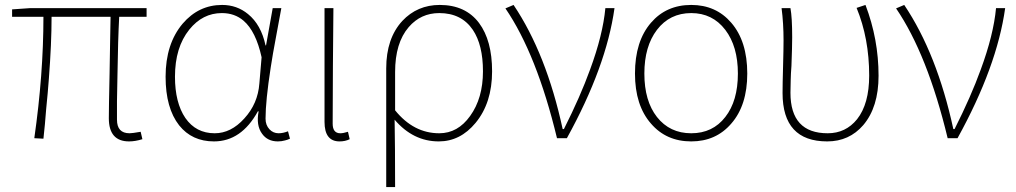

<svg xmlns="http://www.w3.org/2000/svg" viewBox="-20 -560 4117 778"><path d="M421 -81Q421 -122 424 -262L425 -321L426 -380Q427 -448 428 -492H189Q189 -384 178 -241Q174 -186 167 -117L162 -57L156 2L119 0Q156 -259 156 -492H29V-522L101 -527H574V-492H463Q458 -399 456 -257Q455 -204 454 -150V-75Q454 -20 505 -20Q516 -20 550 -26L557 4Q528 13 503 13Q421 13 421 -81Z M706 -52Q651 -122 651 -249Q651 -382 720 -464Q785 -540 880 -540Q940 -540 985 -503Q1038 -460 1056 -376H1058L1085 -527H1120Q1106 -453 1098 -408Q1085 -340 1077 -287Q1056 -151 1056 -79Q1056 -53 1072 -36Q1087 -20 1109 -20Q1127 -20 1147 -28L1155 2Q1144 7 1135 9Q1121 13 1106 13Q1064 13 1042 -18Q1017 -52 1028 -109H1025Q958 13 847 13Q758 13 706 -52ZM970 -80Q1025 -140 1031 -222L1040 -328Q1017 -433 967 -476Q931 -507 879 -507Q801 -507 747 -440Q689 -368 689 -249Q689 -144 731 -82Q774 -20 850 -20Q916 -20 970 -80Z M1295 -66V-527H1331L1330 -409L1329 -293Q1328 -153 1328 -59Q1328 -20 1359 -20Q1371 -20 1390 -26L1397 4Q1379 13 1356 13Q1295 13 1295 -66Z M1545 -283Q1545 -404 1610 -475Q1671 -540 1762 -540Q1866 -540 1921 -467Q1974 -396 1974 -271Q1974 -143 1907 -62Q1845 13 1758 13Q1654 13 1579 -75Q1581 31 1581 198H1545ZM1885 -90Q1937 -162 1937 -271Q1937 -378 1896 -439Q1850 -507 1760 -507Q1685 -507 1636 -450Q1581 -386 1581 -268V-113Q1656 -20 1760 -20Q1835 -20 1885 -90Z M2237 0Q2155 -340 2028 -526L2061 -540Q2194 -342 2260 -37H2265Q2332 -170 2371 -278Q2423 -419 2433 -527H2470Q2437 -290 2277 0Z M2618 -59Q2553 -133 2553 -262Q2553 -393 2618 -468Q2680 -540 2781 -540Q2881 -540 2943 -468Q3008 -393 3008 -262Q3008 -133 2943 -59Q2881 13 2781 13Q2680 13 2618 -59ZM2919 -86Q2970 -151 2970 -262Q2970 -372 2919 -439Q2867 -507 2781 -507Q2694 -507 2642 -439Q2591 -372 2591 -262Q2591 -151 2642 -86Q2694 -20 2781 -20Q2868 -20 2919 -86Z M3151 -183Q3151 -219 3153 -290Q3155 -361 3155 -396Q3155 -466 3147 -527H3183Q3190 -489 3190 -409Q3190 -372 3187 -293L3185 -263L3184 -235Q3183 -204 3183 -184Q3183 -20 3334 -20Q3407 -20 3453 -77Q3502 -139 3502 -254Q3502 -404 3451 -528L3487 -540Q3540 -401 3540 -253Q3540 -126 3478 -53Q3421 13 3332 13Q3151 13 3151 -183Z M3820 0Q3738 -340 3611 -526L3644 -540Q3777 -342 3843 -37H3848Q3915 -170 3954 -278Q4006 -419 4016 -527H4053Q4020 -290 3860 0Z"/></svg>

Font: Noto Sans CJK TC Thin
Style: Regular
Weight: 250
Designer: Ryoko NISHIZUKA ???? (kana & ideographs); Paul D. Hunt (Latin, Greek & Cyrillic); Wenlong ZHANG ??? (bopomofo); Sandoll 
Foundry: Adobe Systems Incorporated
Version: Version 1.004 January 19, 2016